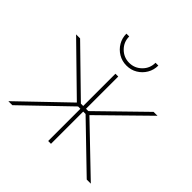

<svg xmlns="http://www.w3.org/2000/svg" viewBox="-187 -916 1088 1088"><g transform="rotate(45 357.0 -372.0)"><path d="M26.4 0 306.6 -269 30.3 -539.1H62.5L327.1 -280.8H345.7V-539.1H368.2V-280.8H386.7L651.4 -539.1H682.6L407.2 -269L687.5 0H654.8L387.2 -258.3H368.2V0H345.7V-258.3H327.1L58.6 0ZM356.9 -615.7Q321.3 -615.7 292.2 -633.1Q263.2 -650.4 246.1 -679.4Q229 -708.5 229 -743.7H251.5Q251.5 -699.2 282.5 -668.5Q313.5 -637.7 356.9 -637.7Q400.4 -637.7 431.4 -668.5Q462.4 -699.2 462.4 -743.7H484.9Q484.9 -708.5 467.8 -679.4Q450.7 -650.4 421.9 -633.1Q393.1 -615.7 356.9 -615.7Z"/></g></svg>

Font: Inter 18pt Thin
Style: Regular
Weight: 250
Designer: Rasmus Andersson
Foundry: rsms
Version: Version 4.001;git-66647c0bb